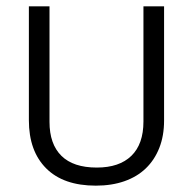

<svg xmlns="http://www.w3.org/2000/svg" viewBox="-20 -577 608 605"><path d="M497 -557V-197Q497 -149 482 -111Q467 -73 439.5 -46.5Q412 -20 372 -6Q332 8 282 8Q180 8 125.5 -46.5Q71 -101 71 -198V-557H136V-193Q136 -123 173.5 -86Q211 -49 285 -49Q356 -49 394 -86Q432 -123 432 -194V-557Z"/></svg>

Font: UN Bangla
Style: Regular
Weight: 400
Designer: Desinged by Rajon, Unicode developed by Rashed (IMGN)
Version: Version 2.001;March 19, 2023;FontCreator 14.0.0.2901 64-bit